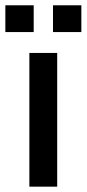

<svg xmlns="http://www.w3.org/2000/svg" viewBox="-41 -698 324 718"><path d="M68.8 0V-500H172.9V0ZM-21 -578.1V-678.2H85V-578.1ZM157.2 -578.1V-678.2H263.2V-578.1Z"/></svg>

Font: TASA Orbiter Deck Medium
Style: Regular
Weight: 500
Designer: Weizhong Zhang
Version: Version 1.000;Glyphs 3.1.2 (3151)